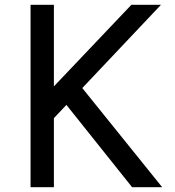

<svg xmlns="http://www.w3.org/2000/svg" viewBox="-20 -778 727 798"><path d="M256 -342 204 -287V0H107V-758H204V-419L526 -758H649L322 -412L654 0H529Z"/></svg>

Font: Biryani
Style: Regular
Weight: 400
Designer: Dan Reynolds and Mathieu Réguer
Foundry: Dan Reynolds and Mathieu Réguer
Version: Version 1.004; ttfautohint (v1.1) -l 5 -r 5 -G 72 -x 0 -D la